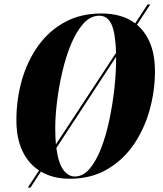

<svg xmlns="http://www.w3.org/2000/svg" viewBox="-20 -785 725 855"><path d="M104 50 154 -26Q106 -57 79.5 -113.5Q53 -170 53 -250Q53 -343 77.5 -428.5Q102 -514 150 -581Q198 -648 268.5 -686.5Q339 -725 432 -725Q475 -725 513.5 -714.5Q552 -704 582 -681L637 -765H649L590 -675Q627 -644 648.5 -592.5Q670 -541 670 -466Q670 -381 646.5 -296Q623 -211 576 -142Q529 -73 457.5 -31Q386 11 290 11Q216 11 162 -21L116 50ZM226 -216Q226 -175 229 -142L497 -550Q494 -638 476.5 -676.5Q459 -715 422 -715Q383 -715 351.5 -680Q320 -645 296.5 -588.5Q273 -532 257.5 -465Q242 -398 234 -332.5Q226 -267 226 -216ZM313 1Q350 1 379.5 -34Q409 -69 431 -126.5Q453 -184 467.5 -253.5Q482 -323 489.5 -392.5Q497 -462 497 -520Q497 -520 497 -521.5Q497 -523 497 -532L231 -126Q240 -58 262 -28.5Q284 1 313 1Z"/></svg>

Font: Noto Serif Display ExtraCondensed Black
Style: Italic
Weight: 900
Width: 2
Italic angle: -12°
Designer: Monotype Design Team
Foundry: Monotype Imaging Inc.
Version: Version 2.009